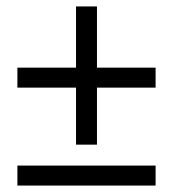

<svg xmlns="http://www.w3.org/2000/svg" viewBox="-20 -576 537 596"><path d="M216 -127V-304H34V-366H216V-556H281V-366H463V-304H281V-127ZM34 0V-62H463V0Z"/></svg>

Font: Toshiba Sans
Style: Regular
Weight: 400
Designer: Paul D. Hunt
Foundry: Toshiba Corporation
Version: Version 2.020;PS 2.0;hotconv 1.0.86;makeotf.lib2.5.63406